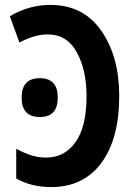

<svg xmlns="http://www.w3.org/2000/svg" viewBox="-20 -746 540 781"><path d="M215 -349Q215 -428 142 -428Q68 -428 68 -349Q68 -270 142 -270Q215 -270 215 -349ZM188 15Q319 15 392 -83Q465 -181 465 -356Q465 -516 392 -621Q319 -726 185 -726Q97 -726 20 -680L59 -573Q85 -587 114.5 -596.5Q144 -606 175 -606Q252 -606 292 -534Q332 -462 332 -355Q332 -230 287 -167.5Q242 -105 168 -105Q134 -105 104.5 -115Q75 -125 46 -141V-20Q108 15 188 15Z"/></svg>

Font: Noto Sans Mono UI Condensed
Style: Bold
Weight: 700
Width: 3
Designer: Monotype Design team
Foundry: Monotype Imaging Inc.
Version: 1.000